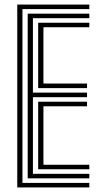

<svg xmlns="http://www.w3.org/2000/svg" viewBox="-20 -820 439 840"><path d="M55.5 0V-800H370.8V-780.2H78.2V-19.8H370.8V0ZM147 -79.5V-375H360.8V-355H170V-99.2H370.8V-79.5ZM101.2 -39.8V-760.2H370.8V-740.5H124V-414.8H360.8V-394.8H124V-59.5H370.8V-39.8ZM147 -434.5V-720.5H370.8V-700.8H170V-454.5H360.8V-434.5Z"/></svg>

Font: Big Shoulders Inline Text Thin
Style: Bold
Weight: 700
Version: Version 2.002